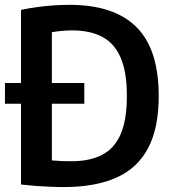

<svg xmlns="http://www.w3.org/2000/svg" viewBox="-20 -768 719 796"><path d="M0.5 -338V-424H329.5V-338ZM244.5 7.5Q216.5 7.5 187.5 6.2Q158.5 5 128.2 2.8Q98 0.5 67 -3V-727Q97.5 -733.5 131.2 -738.2Q165 -743 199.5 -745.5Q234 -748 268.5 -748Q452.5 -748 545.2 -656.2Q638 -564.5 638 -370Q638 -237.5 594.2 -154.2Q550.5 -71 463 -31.8Q375.5 7.5 244.5 7.5ZM276 -99.5Q352 -99.5 403.2 -126Q454.5 -152.5 480.2 -211.8Q506 -271 506 -370.5Q506 -468.5 480.5 -528.2Q455 -588 404.5 -615Q354 -642 278.5 -642Q259.5 -642 237.2 -640Q215 -638 195 -634.5V-103Q216.5 -101 236.2 -100.2Q256 -99.5 276 -99.5Z"/></svg>

Font: Encode Sans SC SemiCondensed SemiBold
Style: Regular
Weight: 600
Width: 4
Designer: Multiple Designers
Foundry: Impallari Type
Version: Version 3.002